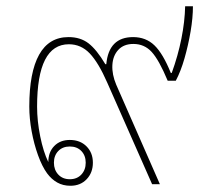

<svg xmlns="http://www.w3.org/2000/svg" viewBox="-20 -591 642 616"><path d="M206 5Q182 5 163.5 -5.5Q145 -16 131 -35Q115 -57 102 -93Q89 -129 81.5 -170Q74 -211 74 -249Q74 -359 105.5 -415.5Q137 -472 200 -472Q238 -472 264 -452Q290 -432 318 -385H321Q329 -472 407 -472Q448 -472 475.5 -445.5Q503 -419 528 -357H531Q551 -412 562 -467Q573 -522 574 -571H599Q599 -534 591.5 -490Q584 -446 572 -404Q560 -362 544 -332H518Q490 -399 466.5 -424.5Q443 -450 408 -450Q377 -450 359.5 -431Q342 -412 340.5 -382Q339 -352 353 -319L493 0H468L324 -326Q296 -390 268 -419.5Q240 -449 201 -449Q99 -449 99 -249Q99 -203 109 -153.5Q119 -104 135 -71Q135 -103 154 -122.5Q173 -142 204 -142Q237 -142 257.5 -121.5Q278 -101 278 -69Q278 -37 258 -16Q238 5 206 5ZM204 -16Q227 -16 241 -31Q255 -46 255 -69Q255 -92 241 -106.5Q227 -121 204 -121Q181 -121 167 -106.5Q153 -92 153 -69Q153 -46 167 -31Q181 -16 204 -16Z"/></svg>

Font: Noto Sans Thai Looped UI Thin
Style: Regular
Weight: 100
Designer: Cadson Demak Team
Foundry: Cadson Demak Co., Ltd.
Version: Version 1.000; ttfautohint (v1.8.4.7-5d5b)